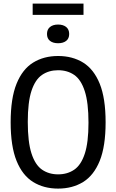

<svg xmlns="http://www.w3.org/2000/svg" viewBox="-20 -1070 666 1099"><path d="M312.5 9.5Q231 9.5 169.8 -28.2Q108.5 -66 74.8 -149.2Q41 -232.5 41 -370Q41 -507.5 74.8 -590.8Q108.5 -674 169.8 -711.8Q231 -749.5 312.5 -749.5Q394.5 -749.5 455.8 -711.8Q517 -674 550.8 -590.8Q584.5 -507.5 584.5 -370Q584.5 -232.5 550.8 -149.2Q517 -66 455.8 -28.2Q394.5 9.5 312.5 9.5ZM312.5 -72Q366 -72 405 -98.8Q444 -125.5 465.2 -190Q486.5 -254.5 486.5 -367.5Q486.5 -482.5 465.2 -548.2Q444 -614 405 -641Q366 -668 312.5 -668Q259.5 -668 220.5 -641.2Q181.5 -614.5 160.2 -550Q139 -485.5 139 -372.5Q139 -257.5 160.2 -191.8Q181.5 -126 220.5 -99Q259.5 -72 312.5 -72ZM312.5 -822.5Q283.5 -822.5 266.2 -836Q249 -849.5 249 -875.5Q249 -901.5 266.2 -915.5Q283.5 -929.5 312.5 -929.5Q341.5 -929.5 358.8 -915.5Q376 -901.5 376 -875.5Q376 -849.5 358.8 -836Q341.5 -822.5 312.5 -822.5ZM167 -985V-1049.5H458V-985Z"/></svg>

Font: Encode Sans Condensed Medium
Style: Regular
Weight: 500
Width: 3
Designer: Multiple Designers
Foundry: Impallari Type
Version: Version 3.000; ttfautohint (v1.8.3) -l 8 -r 50 -G 200 -x 14 